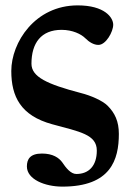

<svg xmlns="http://www.w3.org/2000/svg" viewBox="-20 -462 481 714"><path d="M340 98C340 155 310 185 264 185C243 185 225 162 211 141C199 125 177 109 136 109C92 109 80 130 80 157C80 205 147 232 212 232C392 232 422 132 422 36C422 -11 407 -42 380 -69C361 -88 317 -107 281 -116C155 -149 97 -176 97 -225C97 -302 133 -351 209 -351C250 -351 282 -335 297 -320C312 -305 329 -295 346 -295C374 -295 401 -344 401 -370C401 -397 369 -442 269 -442C110 -442 22 -304 22 -198C22 -103 57 -32 174 0C277 28 340 38 340 98Z"/></svg>

Font: Libertinus Serif
Style: Bold
Weight: 700
Designer: Philipp H. Poll, Khaled Hosny
Foundry: Caleb Maclennan
Version: Version 7.050;RELEASE